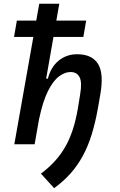

<svg xmlns="http://www.w3.org/2000/svg" viewBox="-20 -752 626 1001"><path d="M262.2 229 193.4 153.3Q234.4 122.6 265.9 88.1Q297.4 53.7 320.6 12.9Q343.8 -27.8 359.9 -77.6Q376 -127.4 386.2 -188L397.9 -260.3Q408.7 -324.2 394.5 -350.3Q380.4 -376.5 347.7 -376.5Q317.9 -376.5 287.4 -353.5Q256.8 -330.6 230 -277.1Q203.1 -223.6 184.1 -132.3L208 -341.8H229.5Q245.1 -402.8 286.1 -436Q327.1 -469.2 381.8 -469.2Q460 -469.2 491.2 -418.7Q522.5 -368.2 502.4 -256.3L490.7 -189Q477.1 -112.3 457.8 -50.3Q438.5 11.7 411.1 61.8Q383.8 111.8 347.2 152.8Q310.5 193.8 262.2 229ZM54.7 0 184.6 -732.4H289.1L160.6 0ZM53.2 -559.6 67.9 -644.5H429.2L414.6 -559.6Z"/></svg>

Font: Cascadia Mono NF
Style: Italic
Weight: 400
Italic angle: -10°
Monospace: yes
Designer: Aaron Bell
Foundry: Saja Typeworks
Version: Version 2404.023